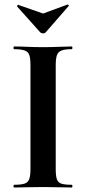

<svg xmlns="http://www.w3.org/2000/svg" viewBox="-20 -831 382 851"><path d="M227 -81Q227 -52 232 -37Q237 -22 252 -17Q267 -12 298 -12Q301 -12 301 -6Q301 0 298 0Q271.7 0 240 -1Q208.3 -2 170 -2Q133.6 -2 101 -1Q68.5 0 42 0Q40 0 40 -6Q40 -12 42.4 -12Q72.8 -12 88.4 -17Q104 -22 109.5 -37Q115 -52 115 -81V-544Q115 -573 109.7 -587.5Q104.5 -602 88.6 -607.5Q72.8 -613 42 -613Q40 -613 40 -619Q40 -625 42 -625Q68.5 -625 101 -623.5Q133.6 -622 170 -622Q208.3 -622 240.6 -623.5Q272.8 -625 298 -625Q301 -625 301 -619Q301 -613 298 -613Q267.7 -613 252.5 -607Q237.4 -601 232.2 -586Q227 -571 227 -542ZM159 -687 56 -802Q55 -805 58 -808Q61 -811 62 -809L171 -771L279 -810.7Q281 -812 283.5 -809Q286 -806 284 -804L182 -687Q178 -683 171 -683Q164 -683 159 -687Z"/></svg>

Font: Cormorant Garamond Light
Style: Regular
Weight: 300
Designer: Christian Thalmann (Catharsis Fonts)
Foundry: Catharsis Fonts
Version: Version 4.001